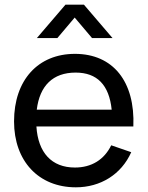

<svg xmlns="http://www.w3.org/2000/svg" viewBox="-20 -785 630 820"><path d="M373 -622.5H460.5L338.5 -765H259.5L137.5 -622.5H225L299 -710ZM549.5 -245C557.5 -437 462.5 -555 300 -555C143 -555 40 -443.5 40 -266.5C40 -97.5 144.5 15 304 15C408.5 15 498 -39.5 540.5 -135L455 -164.5C425 -103 371 -69.5 300 -69.5C200.5 -69.5 142.5 -133 135.5 -245ZM303 -475C394.5 -475 446 -422.5 457 -316.5H137C149.5 -419 206 -475 303 -475Z"/></svg>

Font: Hauora Medium
Style: Regular
Weight: 500
Designer: Wayne Shih
Foundry: WCYS
Version: Version 1.001;hotconv 1.0.109;makeotfexe 2.5.65596